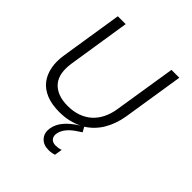

<svg xmlns="http://www.w3.org/2000/svg" viewBox="-259 -895 1314 1314"><g transform="rotate(45 397.5 -238.5)"><path d="M430 253Q379 253 352 222Q330 198 330 162Q330 152 332 141Q340 95 373 56.5Q406 18 457 -14L466 -20Q431 -3 389 7Q347 17 298 17Q223 17 170.5 -5Q118 -27 87.5 -67Q57 -107 47 -163Q42 -189 42 -218Q42 -250 48 -285L118 -730H194L123 -276Q119 -249 119 -225Q119 -204 122 -185Q129 -143 152.5 -114Q176 -85 215 -69Q254 -53 309 -53Q364 -53 408 -69Q452 -85 484 -114Q516 -143 536.5 -184.5Q557 -226 565 -276L637 -730H713L643 -285Q629 -202 591 -137.5Q553 -73 490 -33L509 2L476 24Q400 74 389 135Q388 141 388 147Q388 166 399 180Q413 197 443 197Q454 197 467.5 195Q481 193 493 188L484 244Q473 248 459 250.5Q445 253 430 253Z"/></g></svg>

Font: Sora Light
Style: Italic
Weight: 300
Designer: Jonathan Barnbrook, Juli√°n Moncada
Version: Version 1.000